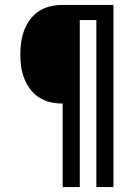

<svg xmlns="http://www.w3.org/2000/svg" viewBox="-20 -755 540 775"><path d="M233 0V-337Q208 -337 183.5 -342.5Q159 -348 138 -361.5Q117 -375 102 -395Q87 -415 78 -438Q69 -461 65.5 -486Q62 -511 62 -536Q62 -561 65.5 -585.5Q69 -610 78 -633.5Q87 -657 102 -677Q117 -697 138 -710.5Q159 -724 183.5 -729.5Q208 -735 233 -735H438V0H369V-674H302V0Z"/></svg>

Font: Iosevka Custom Medium
Style: Regular
Weight: 500
Monospace: yes
Designer: Belleve Invis
Foundry: Belleve Invis
Version: Version 32.5.0; ttfautohint (v1.8.4)